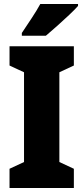

<svg xmlns="http://www.w3.org/2000/svg" viewBox="-20 -947 420 967"><path d="M352 0H28V-97L101 -131V-583L28 -617V-714H352V-617L279 -583V-131L352 -97ZM373 -917Q357 -899 328.5 -872Q300 -845 268.5 -817Q237 -789 211 -767H90V-781Q114 -817 139.5 -855.5Q165 -894 183 -927H373Z"/></svg>

Font: Noto Sans Telugu Condensed Black
Style: Regular
Weight: 900
Width: 3
Designer: Jelle Bosma - Monotype Design Team
Foundry: Monotype Imaging Inc.
Version: Version 2.005; ttfautohint (v1.8.4.7-5d5b)